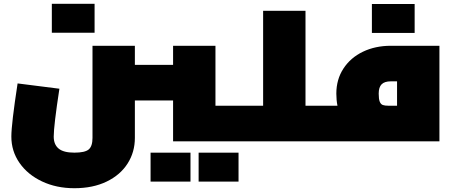

<svg xmlns="http://www.w3.org/2000/svg" viewBox="-20 -747 2403 1015"><path d="M480 -574H254V-727H480ZM1290 -94Q1290 -50 1285 -25Q1280 0 1270 0H895V-216H693V-18Q693 57 654.5 117.5Q616 178 543.5 213Q471 248 373 248Q278 248 202 212Q126 176 83 114Q40 52 40 -25Q40 -91 73 -306L294 -278Q264 -82 264 -25Q264 17 290 38.5Q316 60 373 60Q429 60 449 43Q469 26 469 -18V-505H693V-404H895V-505H1119V-188H1270Q1280 -188 1285 -163Q1290 -138 1290 -94ZM776 60H987V213H776ZM1030 60H1241V213H1030Z M1716 -94Q1716 -50 1711 -25Q1706 0 1696 0H1270Q1260 0 1255 -25Q1250 -50 1250 -94Q1250 -138 1255 -163Q1260 -188 1270 -188H1371V-690H1595V-188H1696Q1706 -188 1711 -163Q1716 -138 1716 -94Z M2303 -505V0H1696Q1686 0 1681 -25Q1676 -50 1676 -94Q1676 -138 1681 -163Q1686 -188 1696 -188H1764Q1758 -218 1758 -252Q1758 -327 1795.5 -384.5Q1833 -442 1898.5 -473.5Q1964 -505 2046 -505ZM2079 -188V-317H2046Q2013 -317 1997.5 -301.5Q1982 -286 1982 -252Q1982 -223 1987.5 -209.5Q1993 -196 2003.5 -192Q2014 -188 2035 -188ZM1946 -726H2172V-573H1946Z"/></svg>

Font: Cairo Black
Style: Regular
Weight: 900
Designer: Mohamed Gaber, Accademia di Belle Arti di Urbino and others
Foundry: Kief Type Foundry, Accademia di Belle Arti di Urbino and others
Version: Version 3.011